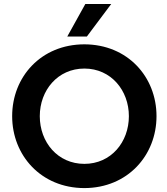

<svg xmlns="http://www.w3.org/2000/svg" viewBox="-20 -940 843 971"><path d="M406.7 11.2C625.5 10.7 771.5 -154.3 771.5 -352.5C771.5 -551.3 625.5 -715.3 406.7 -715.8C406.7 -715.8 406.7 -715.8 406.7 -715.8H406.2C187.5 -715.3 41.5 -551.3 41.5 -352.5C41.5 -154.3 187.5 10.7 406.2 11.2C406.2 11.2 406.2 11.2 406.7 11.2ZM181.2 -352.5C181.2 -482.9 271.5 -593.3 406.7 -593.3C541.5 -593.3 631.8 -482.9 631.8 -352.5C631.8 -221.2 541.5 -111.3 406.7 -111.3C271.5 -111.3 181.2 -221.2 181.2 -352.5ZM320.3 -755.4H419.4L542.5 -919.9H411.6Z"/></svg>

Font: Faust Sans Bold
Style: Regular
Weight: 700
Designer: Andreas Faust
Version: Version 1.003;Glyphs 3.1.2 (3151)